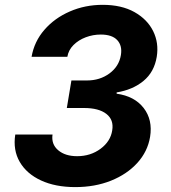

<svg xmlns="http://www.w3.org/2000/svg" viewBox="-20 -757 699 787"><path d="M288.7 9.9Q207 9.9 148.1 -17.4Q89.1 -44.7 60.9 -93.4Q32.7 -142 42.6 -205.6H195.3Q189.6 -165.8 218.4 -141.3Q247.2 -116.8 296.2 -116.8Q351.2 -116.8 392.2 -147.2Q433.2 -177.6 440 -222.7Q447.1 -266 416 -290.1Q384.9 -314.3 324.6 -314.3H253.9L272.7 -427.2H336.6Q389.6 -427.2 428.8 -456.1Q468 -485.1 475.5 -531.2Q481.9 -569.2 460.8 -592.3Q439.6 -615.4 393.1 -615.4Q361.2 -615.4 331.5 -604.2Q301.8 -593 281.2 -572.4Q260.7 -551.8 256 -524.1H109.4Q120.4 -587 162.1 -634.9Q203.8 -682.9 266.2 -710Q328.5 -737.2 400.9 -737.2Q478 -737.2 530.9 -707.6Q583.8 -677.9 607.8 -629.4Q631.7 -581 622.5 -524.1Q612.2 -461.6 568 -425.2Q523.8 -388.8 458.1 -378.2V-372.9Q531.2 -362.9 568.9 -314.3Q606.5 -265.6 595.2 -196Q585.2 -135.7 542.8 -89.1Q500.4 -42.6 434.7 -16.3Q369 9.9 288.7 9.9Z"/></svg>

Font: Inter UI
Style: Bold Italic
Weight: 700
Italic angle: 9.39999°
Designer: Rasmus Andersson
Foundry: rsms
Version: 3.2;8d6f07862